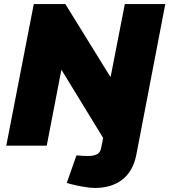

<svg xmlns="http://www.w3.org/2000/svg" viewBox="-20 -720 837 949"><path d="M448 209Q426 209 391.5 203Q357 197 330 190L310 184L358 48L373 49Q383 50 393.5 50.5Q404 51 414 51Q443 51 459.5 42.5Q476 34 480 11L490 -38L285 -373H283L211 0H11L147 -700H303L525 -341H527L597 -700H797L654 44Q638 126 585 167.5Q532 209 448 209Z"/></svg>

Font: REM ExtraBold
Style: Italic
Weight: 800
Italic angle: -11°
Designer: Octavio Pardo
Foundry: Ashler Design
Version: Version 1.005;gftools[0.9.28]